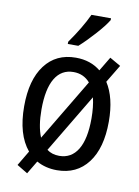

<svg xmlns="http://www.w3.org/2000/svg" viewBox="-90 -826 680 937"><g transform="rotate(10 250.0 -358.0)"><path d="M414 -457Q460 -386 460 -267Q460 -136 404.5 -63Q349 10 251 10Q195 10 150 -15L111 50L58 18L102 -56Q40 -130 40 -270Q40 -401 95 -474Q150 -547 248 -547Q321 -547 371 -506L413 -576L467 -545ZM148 -133 331 -439Q299 -476 249 -476Q189 -476 157.5 -423.5Q126 -371 126 -269Q126 -186 148 -133ZM363 -371 189 -80Q214 -61 250 -61Q310 -61 342 -113.5Q374 -166 374 -268Q374 -325 363 -371ZM197 -617Q255 -699 286 -766H383V-757Q365 -727 323.5 -681Q282 -635 249 -606H197Z"/></g></svg>

Font: Noto Sans Mono UI Cond
Style: Regular
Weight: 400
Width: 3
Monospace: yes
Designer: Monotype Design team
Foundry: Monotype Imaging Inc.
Version: Version 1.000